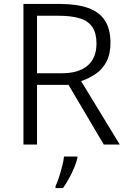

<svg xmlns="http://www.w3.org/2000/svg" viewBox="-20 -734 647 975"><path d="M283 -714Q370 -714 427.5 -693.5Q485 -673 513 -629.5Q541 -586 541 -516Q541 -460 521 -421.5Q501 -383 467 -359.5Q433 -336 392 -322L588 0H507L328 -303H168V0H99V-714ZM278 -654H168V-362H293Q380 -362 425 -401Q470 -440 470 -513Q470 -565 449.5 -596Q429 -627 386.5 -640.5Q344 -654 278 -654ZM373 69Q368 90 357 117Q346 144 331 171Q316 198 300 221H262V211Q270 195 279 167.5Q288 140 295.5 111Q303 82 305 61H373Z"/></svg>

Font: Noto Sans Syriac Eastern Light
Style: Regular
Weight: 300
Designer: Patrick Giasson and the Monotype Design Team
Foundry: Monotype Imaging Inc.
Version: Version 3.001